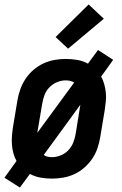

<svg xmlns="http://www.w3.org/2000/svg" viewBox="-27 -792 547 860"><path d="M62 48 -7 4 47 -71Q38 -87 33 -105.5Q28 -124 26.5 -143Q25 -162 26.5 -182Q28 -202 31 -222L51 -342Q55 -367 64 -392Q73 -417 87.5 -439Q102 -461 123 -479Q144 -497 168 -508Q192 -519 217 -523.5Q242 -528 267 -528Q294 -528 319.5 -523.5Q345 -519 367 -507L412 -568L480 -524L426 -449Q435 -433 440 -414.5Q445 -396 447 -377Q449 -358 447 -338Q445 -318 442 -298L422 -178Q418 -153 409.5 -128Q401 -103 386 -81Q371 -59 350.5 -41Q330 -23 306 -12Q282 -1 256.5 3.5Q231 8 206 8Q179 8 154 3.5Q129 -1 107 -13ZM140 -197 305 -422Q297 -428 287 -430Q277 -432 267 -432Q248 -432 228.5 -424Q209 -416 194 -400.5Q179 -385 172 -365.5Q165 -346 162 -327ZM206 -88Q225 -88 245 -96Q265 -104 279.5 -119.5Q294 -135 301.5 -154.5Q309 -174 312 -193L333 -323L169 -98Q177 -92 186.5 -90Q196 -88 206 -88ZM278 -574 222 -626 370 -772 438 -708Z"/></svg>

Font: Iosevka Oblique
Style: Bold
Weight: 700
Italic angle: -9°
Monospace: yes
Designer: Belleve Invis
Foundry: Belleve Invis
Version: Version 32.5.0; ttfautohint (v1.8.4)